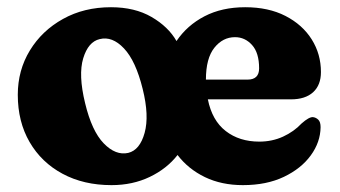

<svg xmlns="http://www.w3.org/2000/svg" viewBox="-20 -512 965 545"><path d="M295 -491.5Q362.5 -491.5 410.2 -463.8Q458 -436 481 -395.5Q511 -440 560.5 -465.8Q610 -491.5 676 -491.5Q742 -491.5 790.2 -466.8Q838.5 -442 864.8 -400.2Q891 -358.5 891 -307.5Q891 -270.5 868.8 -250.2Q846.5 -230 806 -230H570Q582 -170 620.8 -140Q659.5 -110 716 -110Q752.5 -110 783.5 -124.2Q814.5 -138.5 836 -161.5Q857.5 -180.5 868.5 -179.5Q877 -178.5 883.5 -172.2Q890 -166 890 -151Q889.5 -108.5 862.2 -71Q835 -33.5 785.8 -10Q736.5 13.5 669.5 13.5Q609 13.5 561.8 -9.2Q514.5 -32 484 -72Q453.5 -33 405 -9.8Q356.5 13.5 296.5 13.5Q217.5 13.5 157.5 -18.8Q97.5 -51 64 -108.8Q30.5 -166.5 30.5 -243Q30.5 -312.5 64.8 -368.8Q99 -425 158.8 -458.2Q218.5 -491.5 295 -491.5ZM647 -406.5Q612.5 -406.5 588.5 -376.5Q564.5 -346.5 564.5 -286H682.5Q715.5 -286 715.5 -318Q715.5 -362 695.5 -384.2Q675.5 -406.5 647 -406.5ZM344 -78Q377 -86 390.5 -134.8Q404 -183.5 385 -259.5Q365.5 -339 332 -374.5Q298.5 -410 263 -401Q230.5 -393.5 216.2 -346.5Q202 -299.5 221.5 -219.5Q240.5 -140 274.5 -105Q308.5 -70 344 -78Z"/></svg>

Font: Fraunces 9pt SuperSoft
Style: Bold
Weight: 700
Version: Version 1.000;[b76b70a41]